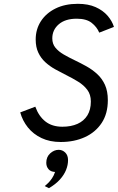

<svg xmlns="http://www.w3.org/2000/svg" viewBox="-20 -732 617 1006"><path d="M298 12Q241 12 197.8 -8.5Q154.5 -29 126.2 -64.2Q98 -99.5 86 -143L165 -173Q183 -123 218 -95.5Q253 -68 307 -68Q352.5 -68 386 -83Q419.5 -98 437.8 -127.5Q456 -157 456 -200Q456 -236.5 437.5 -261.2Q419 -286 389.2 -304.2Q359.5 -322.5 326 -339Q297 -353.5 268.8 -369.2Q240.5 -385 217.5 -406Q194.5 -427 180.8 -456Q167 -485 167 -525Q167 -578.5 194.2 -620.8Q221.5 -663 271 -687.5Q320.5 -712 388 -712Q442 -712 480.8 -694.8Q519.5 -677.5 543.5 -649.8Q567.5 -622 577 -591L500 -561Q487.5 -591 460 -612.5Q432.5 -634 382 -634Q322 -634 288 -604.8Q254 -575.5 254 -531Q254 -502 270.5 -482Q287 -462 313.8 -446.5Q340.5 -431 372 -416Q402.5 -401.5 433 -384.5Q463.5 -367.5 489 -344.2Q514.5 -321 529.8 -287.8Q545 -254.5 545 -207Q545 -136.5 512.8 -87.8Q480.5 -39 424.8 -13.5Q369 12 298 12ZM236.5 254 214.5 243Q221.5 237.5 232 227.2Q242.5 217 252.5 202.2Q262.5 187.5 268.5 169Q245.5 168 234 154.2Q222.5 140.5 222.5 121Q222.5 90 243 71.5Q263.5 53 287.5 53Q307 53 321.8 67.2Q336.5 81.5 336.5 107Q336.5 132.5 326.2 158.2Q316 184 294 208.5Q272 233 236.5 254Z"/></svg>

Font: Overpass
Style: Italic
Weight: 400
Italic angle: -10°
Designer: Delve Withrington, Dave Bailey, Thomas Jockin
Foundry: Delve Fonts LLC
Version: Version 4.000